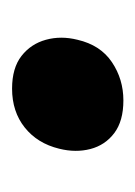

<svg xmlns="http://www.w3.org/2000/svg" viewBox="28 -394 229 326"><g transform="rotate(-90 143.0 -231.5)"><path d="M135 -137Q100 -137 79.5 -152.5Q59 -168 52.5 -193Q46 -218 53 -246Q62 -283 89 -304.5Q116 -326 155 -326Q190 -326 210.5 -310Q231 -294 238 -268.5Q245 -243 238 -215Q229 -176 200 -156.5Q171 -137 135 -137Z"/></g></svg>

Font: Ysabeau Black
Style: Italic
Weight: 900
Italic angle: -12°
Version: Version 2.000;gftools[0.9.27.dev2+g8671c4b]